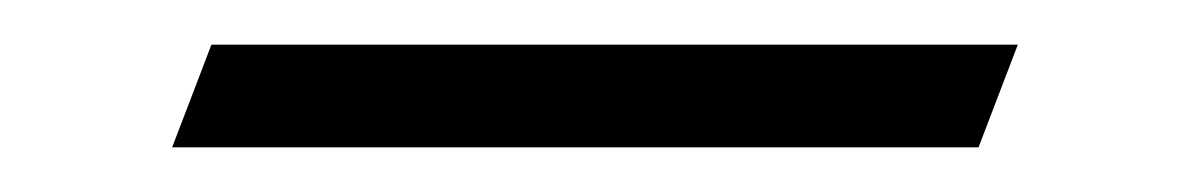

<svg xmlns="http://www.w3.org/2000/svg" viewBox="-20 -665 533 86"><path d="M435.9 -645H74.7L57.1 -599H418.3Z"/></svg>

Font: Din Kursivschrift
Style: Extended Italic
Weight: 400
Version: Version 1.089